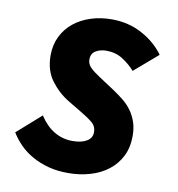

<svg xmlns="http://www.w3.org/2000/svg" viewBox="-77 -732 754 814"><g transform="rotate(10 300.0 -325.0)"><path d="M269 12Q223 12 185 2Q147 -8 115.5 -25.5Q84 -43 60 -67Q36 -91 19 -119L122 -210Q149 -168 185 -146.5Q221 -125 264 -125Q302 -125 325 -138.5Q348 -152 348 -178Q348 -203 328.5 -219Q309 -235 275 -255L220 -288Q175 -315 142.5 -358.5Q110 -402 110 -467Q110 -512 128 -548.5Q146 -585 177 -610Q208 -635 250 -648.5Q292 -662 340 -662Q412 -662 471 -630Q530 -598 565 -549L464 -462Q441 -488 410.5 -507.5Q380 -527 340 -527Q314 -527 294.5 -515.5Q275 -504 275 -478Q275 -458 290.5 -443Q306 -428 331 -412L398 -368Q422 -352 443 -335Q464 -318 479 -297Q494 -276 503 -250Q512 -224 512 -190Q512 -140 493 -102.5Q474 -65 441 -39.5Q408 -14 363.5 -1Q319 12 269 12Z"/></g></svg>

Font: Source Code Pro Black
Style: Italic
Weight: 900
Italic angle: -11°
Monospace: yes
Designer: Paul D. Hunt, Teo Tuominen
Foundry: Adobe Systems Incorporated
Version: Version 1.050;PS 1.000;hotconv 16.6.51;makeotf.lib2.5.65220